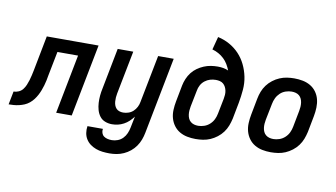

<svg xmlns="http://www.w3.org/2000/svg" viewBox="-135 -951 2424 1384"><g transform="rotate(10 1077.5 -259.0)"><path d="M303 0 387 -433H236L201 -255Q198 -236 194 -217Q190 -198 184.5 -179.5Q179 -161 172 -142.5Q165 -124 155.5 -106Q146 -88 133.5 -71.5Q121 -55 104.5 -41.5Q88 -28 69 -20Q50 -12 30.5 -7.5Q11 -3 -8 -1.5Q-27 0 -45 0L-26 -97Q-8 -97 10.5 -105Q29 -113 41 -128.5Q53 -144 60.5 -162Q68 -180 73.5 -198Q79 -216 83 -234Q87 -252 91 -271L141 -530H520L417 0Z M732 222Q706 222 680.5 219Q655 216 632 207.5Q609 199 590 185Q571 171 558.5 151Q546 131 542 106.5Q538 82 542 56H655Q652 72 657 86.5Q662 101 673.5 109.5Q685 118 700.5 121.5Q716 125 732 125Q753 125 774.5 117Q796 109 812 92.5Q828 76 837 55Q846 34 850 13L867 -71Q853 -52 836 -36Q819 -20 798.5 -9Q778 2 756.5 7Q735 12 713 12Q686 12 662 2.5Q638 -7 623 -27Q608 -47 601 -72Q594 -97 592.5 -123.5Q591 -150 593.5 -177Q596 -204 602 -231L660 -530H774L712 -213Q709 -198 708 -183.5Q707 -169 708 -154.5Q709 -140 713.5 -127Q718 -114 727 -104Q736 -94 749.5 -89.5Q763 -85 778 -85Q797 -85 816.5 -91.5Q836 -98 851 -112Q866 -126 875.5 -144.5Q885 -163 888 -182L956 -530H1070L961 31Q956 57 946.5 82.5Q937 108 921 131Q905 154 883 172Q861 190 835.5 201.5Q810 213 784 217.5Q758 222 732 222Z M1325 12Q1293 12 1263 6Q1233 0 1207.5 -15Q1182 -30 1164.5 -54Q1147 -78 1139 -107Q1131 -136 1132.5 -168Q1134 -200 1140 -231L1163 -351Q1168 -376 1178.5 -401Q1189 -426 1205.5 -447.5Q1222 -469 1244.5 -485Q1267 -501 1292 -511.5Q1317 -522 1342.5 -526Q1368 -530 1393 -530Q1414 -530 1434 -526.5Q1454 -523 1471 -515Q1462 -538 1449.5 -559Q1437 -580 1419 -597Q1401 -614 1379.5 -626Q1358 -638 1333 -645L1358 -740Q1404 -730 1444 -707.5Q1484 -685 1514.5 -652.5Q1545 -620 1565 -579Q1585 -538 1594.5 -492Q1604 -446 1600 -397Q1596 -348 1587 -299L1564 -179Q1558 -152 1548 -126Q1538 -100 1521 -77Q1504 -54 1480.5 -36Q1457 -18 1431.5 -7Q1406 4 1379 8Q1352 12 1325 12ZM1327 -85Q1348 -85 1370.5 -92.5Q1393 -100 1411 -116.5Q1429 -133 1439 -154Q1449 -175 1453 -197L1475 -308Q1478 -323 1479 -338.5Q1480 -354 1477 -368.5Q1474 -383 1467.5 -395.5Q1461 -408 1450.5 -417Q1440 -426 1425.5 -429.5Q1411 -433 1396 -433Q1375 -433 1354.5 -427Q1334 -421 1316 -407Q1298 -393 1287.5 -373Q1277 -353 1274 -333L1250 -213Q1247 -198 1246 -182.5Q1245 -167 1247 -152Q1249 -137 1255 -124Q1261 -111 1272 -102Q1283 -93 1297 -89Q1311 -85 1327 -85Z M1875 12Q1843 12 1813 6Q1783 0 1757.5 -15Q1732 -30 1714.5 -54Q1697 -78 1689 -107Q1681 -136 1682.5 -168Q1684 -200 1690 -231L1713 -351Q1718 -378 1728 -404Q1738 -430 1755 -453Q1772 -476 1795.5 -494Q1819 -512 1845 -523Q1871 -534 1897.5 -538Q1924 -542 1951 -542Q1983 -542 2013.5 -536Q2044 -530 2069.5 -515Q2095 -500 2112.5 -476Q2130 -452 2137.5 -423Q2145 -394 2144 -362Q2143 -330 2137 -299L2114 -179Q2108 -152 2098 -126Q2088 -100 2071 -77Q2054 -54 2030.5 -36Q2007 -18 1981.5 -7Q1956 4 1929 8Q1902 12 1875 12ZM1877 -85Q1898 -85 1920.5 -92.5Q1943 -100 1961 -116.5Q1979 -133 1989 -154Q1999 -175 2003 -197L2026 -317Q2029 -332 2030 -347.5Q2031 -363 2029 -378Q2027 -393 2021 -406Q2015 -419 2004.5 -428Q1994 -437 1979.5 -441Q1965 -445 1949 -445Q1928 -445 1905.5 -437.5Q1883 -430 1865.5 -413.5Q1848 -397 1838 -376Q1828 -355 1824 -333L1800 -213Q1797 -198 1796 -182.5Q1795 -167 1797 -152Q1799 -137 1805 -124Q1811 -111 1822 -102Q1833 -93 1847 -89Q1861 -85 1877 -85Z"/></g></svg>

Font: Lode Term
Style: Bold Italic
Weight: 700
Italic angle: -11°
Monospace: yes
Designer: Belleve Invis
Foundry: Belleve Invis
Version: Version 29.2.0